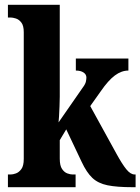

<svg xmlns="http://www.w3.org/2000/svg" viewBox="-20 -780 585 800"><path d="M13 0V-53H25Q34 -53 46.5 -57.5Q59 -62 69 -75.5Q79 -89 79 -118V-646Q79 -673 69 -686Q59 -699 46 -703Q33 -707 25 -707H13V-760H229V-377Q229 -360 228 -337.5Q227 -315 226 -295.5Q225 -276 224 -270L324 -414Q336 -430 338 -440.5Q340 -451 340 -457Q340 -470 328 -478Q316 -486 296 -486V-536H515V-486Q486 -486 458.5 -465.5Q431 -445 400 -400L356 -338L466 -138Q489 -96 506.5 -74.5Q524 -53 541 -53H545V0H533Q467 0 428 -8Q389 -16 365 -38.5Q341 -61 320 -106L256 -241L229 -196V-119Q229 -90 238.5 -76Q248 -62 260.5 -57.5Q273 -53 282 -53H295V0Z"/></svg>

Font: Noto Serif Myanmar ExtraCondensed ExtraBold
Style: Regular
Weight: 800
Width: 2
Designer: Ben Mitchell and the Monotype Design Team
Foundry: Monotype Imaging Inc.
Version: Version 2.106; ttfautohint (v1.8.4.7-5d5b)